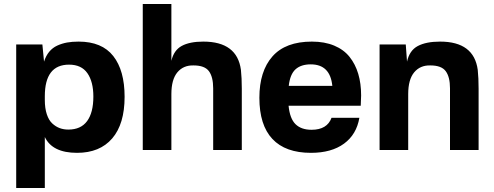

<svg xmlns="http://www.w3.org/2000/svg" viewBox="-20 -750 2468 960"><path d="M204.1 189.9H61V-527.8H191.9L200.2 -441.9Q209.5 -471.2 226.1 -491.2Q242.7 -511.2 266.1 -522Q289.6 -532.7 315.2 -537.4Q340.8 -542 373 -542Q489.7 -542 546.4 -469.7Q603 -397.5 603 -266.1Q603 -129.9 541 -57.9Q479 14.2 365.2 14.2Q241.7 14.2 204.1 -64.9ZM204.1 -250Q204.1 -208.5 214.1 -178.5Q224.1 -148.4 241.5 -132.6Q258.8 -116.7 278.6 -109.4Q298.3 -102.1 321.8 -102.1Q384.3 -102.1 415.5 -144.5Q446.8 -187 446.8 -267.1Q446.8 -341.3 417 -384Q387.2 -426.8 325.2 -426.8Q204.1 -426.8 204.1 -269Z M836.9 -730V-445.8Q849.1 -499 888.9 -520.5Q928.7 -542 996.6 -542Q1165.5 -542 1184.6 -400.9Q1189 -360.4 1189 -306.2V0H1045.9V-308.1Q1045.9 -365.2 1024.7 -394Q1003.4 -422.9 947.8 -422.9Q897 -424.3 866.9 -388.4Q836.9 -352.5 836.9 -279.8V0H693.8V-730Z M1539.6 -542Q1603 -542 1650.9 -522Q1698.7 -502 1727.8 -465.6Q1756.8 -429.2 1771.2 -380.9Q1785.6 -332.5 1785.6 -272.9Q1785.6 -255.4 1783.7 -221.2H1422.9Q1429.2 -156.7 1457.8 -128.9Q1486.3 -101.1 1537.6 -101.1Q1615.7 -101.1 1637.7 -161.1H1776.9Q1762.7 -77.6 1700 -31.7Q1637.2 14.2 1534.7 14.2Q1407.2 14.2 1342 -55.2Q1276.9 -124.5 1276.9 -261.2Q1276.9 -394 1342.3 -468Q1407.7 -542 1539.6 -542ZM1423.8 -320.8H1641.6Q1630.9 -428.2 1533.7 -428.2Q1484.9 -428.2 1457.5 -403.3Q1430.2 -378.4 1423.8 -320.8Z M2180.7 -542Q2349.6 -542 2368.7 -400.9Q2373 -360.4 2373 -306.2V0H2230V-308.1Q2230 -365.2 2208.7 -394Q2187.5 -422.9 2131.8 -422.9Q2081.1 -424.3 2051 -388.4Q2021 -352.5 2021 -279.8V0H1877.9V-527.8H2008.8L2015.1 -441.9Q2027.3 -497.6 2068.8 -519.8Q2110.4 -542 2180.7 -542Z"/></svg>

Font: Nacelle Bold
Style: Regular
Weight: 700
Designer: Sora Sagano
Foundry: Sora Sagano
Version: Version 1.000;FEAKit 1.0